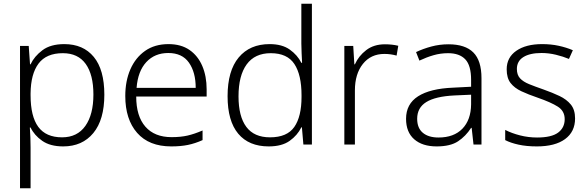

<svg xmlns="http://www.w3.org/2000/svg" viewBox="-20 -780 3169 1036"><path d="M327 -542Q429 -542 486 -473Q543 -404 543 -269Q543 -134 483.5 -62Q424 10 321 10Q251 10 208 -20Q165 -50 145 -92H141Q143 -67 144 -37.5Q145 -8 145 17V236H88V-532H135L142 -433H145Q165 -476 209 -509Q253 -542 327 -542ZM319 -493Q230 -493 188 -437Q146 -381 145 -276V-266Q145 -152 186.5 -95.5Q228 -39 315 -39Q397 -39 440.5 -100.5Q484 -162 484 -270Q484 -377 442.5 -435Q401 -493 319 -493Z M889 -542Q957 -542 1002.5 -510.5Q1048 -479 1071.5 -424Q1095 -369 1095 -298V-259H715Q715 -153 764.5 -96.5Q814 -40 906 -40Q955 -40 992 -48.5Q1029 -57 1073 -76V-24Q1033 -6 994 2Q955 10 904 10Q784 10 720 -63Q656 -136 656 -262Q656 -343 683.5 -406Q711 -469 763 -505.5Q815 -542 889 -542ZM888 -494Q815 -494 769.5 -445Q724 -396 717 -306H1036Q1036 -390 999.5 -442Q963 -494 888 -494Z M1430 10Q1323 10 1265.5 -58.5Q1208 -127 1208 -261Q1208 -398 1268 -470Q1328 -542 1435 -542Q1502 -542 1543.5 -512.5Q1585 -483 1606 -441H1610Q1609 -464 1607.5 -492.5Q1606 -521 1606 -545V-760H1663V0H1617L1609 -93H1606Q1585 -50 1543 -20Q1501 10 1430 10ZM1437 -39Q1529 -39 1568 -95Q1607 -151 1607 -257V-266Q1607 -376 1568.5 -434.5Q1530 -493 1441 -493Q1355 -493 1311 -432.5Q1267 -372 1267 -260Q1267 -152 1309 -95.5Q1351 -39 1437 -39Z M2057 -541Q2096 -541 2129 -533L2120 -480Q2088 -489 2054 -489Q1981 -489 1938 -435Q1895 -381 1895 -292V0H1838V-532H1886L1892 -433H1895Q1915 -478 1956 -509.5Q1997 -541 2057 -541Z M2400 -541Q2490 -541 2534 -497Q2578 -453 2578 -358V0H2535L2525 -90H2522Q2493 -45 2451.5 -17.5Q2410 10 2336 10Q2259 10 2215 -28.5Q2171 -67 2171 -139Q2171 -219 2236 -260.5Q2301 -302 2425 -307L2522 -312V-349Q2522 -427 2490.5 -460Q2459 -493 2398 -493Q2357 -493 2319 -482Q2281 -471 2243 -453L2225 -499Q2263 -517 2307.5 -529Q2352 -541 2400 -541ZM2432 -265Q2330 -260 2280.5 -229.5Q2231 -199 2231 -139Q2231 -89 2261.5 -63.5Q2292 -38 2346 -38Q2429 -38 2475 -85.5Q2521 -133 2522 -217V-269Z M3083 -141Q3083 -69 3029 -29.5Q2975 10 2877 10Q2821 10 2778 0.5Q2735 -9 2706 -24V-79Q2741 -61 2786 -49.5Q2831 -38 2878 -38Q2956 -38 2991.5 -64.5Q3027 -91 3027 -137Q3027 -181 2990 -204.5Q2953 -228 2881 -253Q2831 -270 2793.5 -287.5Q2756 -305 2735 -332Q2714 -359 2714 -406Q2714 -470 2766 -506Q2818 -542 2905 -542Q2953 -542 2994.5 -533Q3036 -524 3071 -509L3050 -462Q3019 -475 2980 -484.5Q2941 -494 2902 -494Q2839 -494 2804 -472Q2769 -450 2769 -408Q2769 -376 2786 -357.5Q2803 -339 2835 -326Q2867 -313 2913 -297Q2961 -280 2999 -262Q3037 -244 3060 -216Q3083 -188 3083 -141Z"/></svg>

Font: Noto Sans Thai Looped Light
Style: Regular
Weight: 300
Designer: Sasikarn Vongin, Ben Mitchell
Foundry: The Fontpad Ltd
Version: Version 1.001; ttfautohint (v1.8.4.7-5d5b)